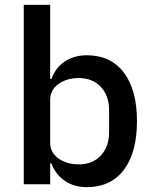

<svg xmlns="http://www.w3.org/2000/svg" viewBox="-20 -760 632 792"><path d="M78 -740H187V-434H192Q209 -481 247.5 -506.5Q286 -532 338 -532Q437 -532 491 -460.5Q545 -389 545 -260Q545 -131 491 -59.5Q437 12 338 12Q286 12 247.5 -14Q209 -40 192 -86H187V0H78ZM305 -82Q362 -82 396 -118.5Q430 -155 430 -215V-305Q430 -365 396 -401.5Q362 -438 305 -438Q255 -438 221 -413.5Q187 -389 187 -349V-171Q187 -131 221 -106.5Q255 -82 305 -82Z"/></svg>

Font: IBMPlexSans-Medium
Style: Regular
Weight: 500
Designer: Mike Abbink, Paul van der Laan, Pieter van Rosmalen
Foundry: Bold Monday
Version: Version 3.1